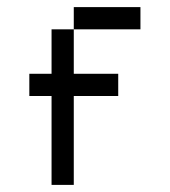

<svg xmlns="http://www.w3.org/2000/svg" viewBox="-20 -520 478 540"><path d="M187.5 -500V-437.5H375V-500ZM187.5 -437.5H125V-312.5H62.5V-250H125V0H187.5V-250H312.5V-312.5H187.5Z"/></svg>

Font: Medodica
Style: Regular
Weight: 400
Version: Version 001.000